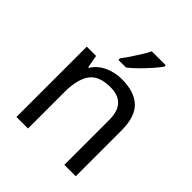

<svg xmlns="http://www.w3.org/2000/svg" viewBox="-209 -901 1035 1035"><g transform="rotate(45 309.0 -383.0)"><path d="M343 -546Q439 -546 488 -499.5Q537 -453 537 -349V0H450V-343Q450 -472 330 -472Q241 -472 207 -422Q173 -372 173 -278V0H85V-536H156L169 -463H174Q200 -505 246 -525.5Q292 -546 343 -546ZM457 -756Q445 -738 420 -709.5Q395 -681 366.5 -652.5Q338 -624 314 -606H256V-618Q271 -637 288.5 -663Q306 -689 323 -716.5Q340 -744 351 -766H457Z"/></g></svg>

Font: Noto Sans PhagsPa
Style: Regular
Weight: 400
Designer: Monotype Design Team
Foundry: Monotype Imaging Inc.
Version: Version 2.004; ttfautohint (v1.8.4.7-5d5b)